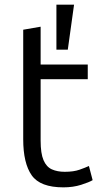

<svg xmlns="http://www.w3.org/2000/svg" viewBox="-20 -796 433 827"><path d="M253 11Q153 11 116.5 -41Q80 -93 80 -196V-668L155 -681V-518H358V-455H155V-190Q155 -135 167.5 -106Q180 -77 203.5 -66.5Q227 -56 259 -56Q297 -56 322.5 -65Q348 -74 363 -81L379 -20Q364 -11 329.5 0Q295 11 253 11ZM223 -582V-776H299L272 -582Z"/></svg>

Font: Ubuntu Sans
Style: Regular
Weight: 400
Designer: Dalton Maag Ltd
Foundry: Dalton Maag Ltd
Version: Version 1.006; ttfautohint (v1.8.4.7-5d5b)